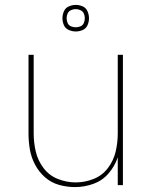

<svg xmlns="http://www.w3.org/2000/svg" viewBox="-20 -753 616 781"><path d="M285 8Q323 8 359.5 -5Q396 -18 421.5 -47.5Q447 -77 459 -113V0H480V-530H459V-210Q459 -173 450.5 -136.5Q442 -100 419 -69.5Q396 -39 360.5 -25Q325 -11 288 -11Q251 -11 215.5 -25Q180 -39 157 -69.5Q134 -100 125.5 -136.5Q117 -173 117 -210V-530H96V-210Q96 -177 101.5 -145Q107 -113 122.5 -83.5Q138 -54 163 -32Q188 -10 220 -1Q252 8 285 8ZM288 -625Q303 -625 316.5 -631Q330 -637 336 -650.5Q342 -664 342 -679Q342 -693 336 -707Q330 -721 316.5 -727Q303 -733 288 -733Q274 -733 260 -727Q246 -721 240 -707Q234 -693 234 -679Q234 -664 240 -650.5Q246 -637 260 -631Q274 -625 288 -625ZM288 -642Q278 -642 268.5 -646Q259 -650 255 -659.5Q251 -669 251 -679Q251 -689 255 -698Q259 -707 268.5 -711.5Q278 -716 288 -716Q298 -716 307.5 -711.5Q317 -707 321 -698Q325 -689 325 -679Q325 -669 321 -659.5Q317 -650 307.5 -646Q298 -642 288 -642Z"/></svg>

Font: Iosevka Sparkle Thin
Style: Regular
Weight: 100
Designer: Belleve Invis
Foundry: Belleve Invis
Version: Version 4.5.0; ttfautohint (v1.8.3)